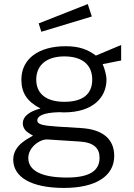

<svg xmlns="http://www.w3.org/2000/svg" viewBox="-20 -752 658 943"><path d="M411 -732 170 -637 183 -596 431 -671ZM294 171C452 171 541 112 541 14C541 -64 491 -116 379 -123C331 -126 292 -128 265 -130C189 -135 163 -141 163 -161C163 -180 188 -199 271 -201C278 -201 288 -200 294 -200C437 -200 503 -274 503 -361C503 -383 493 -418 484 -437L575 -455V-531C553 -522 469 -487 451 -479C411 -509 369 -525 302 -525C171 -525 85 -464 85 -361C85 -298 111 -254 179 -219C122 -205 92 -178 92 -147C92 -110 124 -97 142 -86C128 -75 45 -44 45 32C45 117 132 171 294 171ZM296 -252C208 -252 158 -291 158 -361C158 -432 209 -475 296 -475C385 -475 433 -433 433 -361C433 -290 387 -252 296 -252ZM308 120C186 120 119 87 119 24C119 -30 178 -70 214 -67L369 -57C441 -53 469 -24 469 23C469 89 416 120 308 120Z"/></svg>

Font: United Sans Light
Style: Regular
Weight: 300
Designer: Pablo Impallari, Rodrigo Fuenzalida (Modified by Dan O. Williams)
Version: Version 1.000;PS 001.000;hotconv 1.0.88;makeotf.lib2.5.64775